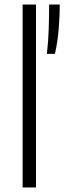

<svg xmlns="http://www.w3.org/2000/svg" viewBox="-20 -828 284 848"><path d="M80 0V-808H139V0ZM187 -590Q193.5 -643.5 195.2 -701.5Q197 -759.5 197 -808H244Q244 -757.5 239.2 -699.8Q234.5 -642 222.5 -590Z"/></svg>

Font: Encode Sans Condensed Thin Light
Style: Regular
Weight: 300
Version: Version 3.002